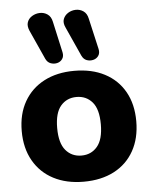

<svg xmlns="http://www.w3.org/2000/svg" viewBox="-55 -828 705 885"><g transform="rotate(-5 297.5 -385.5)"><path d="M297 11Q217 11 157.5 -20Q98 -51 65 -109Q32 -167 32 -246Q32 -325 65 -382.5Q98 -440 157.5 -471Q217 -502 297 -502Q378 -502 437.5 -471Q497 -440 529.5 -382.5Q562 -325 562 -246Q562 -167 529.5 -109Q497 -51 437.5 -20Q378 11 297 11ZM297 -110Q342 -110 370 -143Q398 -176 398 -246Q398 -316 370 -348.5Q342 -381 297 -381Q252 -381 224 -348.5Q196 -316 196 -246Q196 -176 224 -143Q252 -110 297 -110ZM336 -569 275 -704Q264 -727 270.5 -744Q277 -761 293 -771Q309 -781 328.5 -781.5Q348 -782 364 -771Q380 -760 385 -736L418 -592Q422 -573 413 -560.5Q404 -548 388.5 -544.5Q373 -541 358.5 -546.5Q344 -552 336 -569ZM169 -569 108 -704Q98 -727 104 -744Q110 -761 126.5 -771Q143 -781 162.5 -781.5Q182 -782 198 -771Q214 -760 219 -736L251 -592Q255 -573 246 -560.5Q237 -548 222 -544.5Q207 -541 192 -546.5Q177 -552 169 -569Z"/></g></svg>

Font: Chiron GoRound TC EB
Style: Regular
Weight: 700
Designer: Ryoko NISHIZUKA 西塚涼子 (kana, bopomofo & ideographs); Paul D. Hunt (Latin, Greek & Cyrillic); Sandoll Communications 산돌커뮤니
Foundry: Adobe
Version: Version 1.000;hotconv 1.1.1;makeotfexe 2.6.0